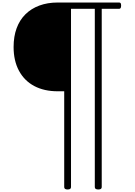

<svg xmlns="http://www.w3.org/2000/svg" viewBox="-20 -1116 1072 1525"><path d="M517 389Q490 389 490 370V-391H438Q331 -391 252.5 -432.5Q174 -474 131 -553.5Q88 -633 88 -743Q88 -826 112 -891.5Q136 -957 182 -1002.5Q228 -1048 293 -1072Q358 -1096 438 -1096H926Q934 -1096 938 -1091Q942 -1086 942 -1072Q942 -1058 938 -1052Q934 -1046 926 -1046H788V370Q788 389 761 389Q733 389 733 370V-1046H544V370Q544 389 517 389Z"/></svg>

Font: Playwrite FR Moderne ExtraLight
Style: Regular
Weight: 250
Version: Version 1.002